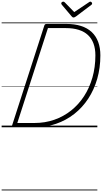

<svg xmlns="http://www.w3.org/2000/svg" viewBox="-20 -1558 1249 2351"><path d="M148 0Q120 0 127 -19L523 -1246Q526 -1256 533 -1260.5Q540 -1265 556 -1265H790Q894 -1265 972 -1240Q1050 -1215 1102.5 -1166Q1155 -1117 1182 -1045Q1209 -973 1209 -880Q1209 -727 1170.5 -593Q1132 -459 1060.5 -350Q989 -241 889 -162.5Q789 -84 666 -42Q543 0 402 0ZM192 -52H402Q531 -52 644.5 -91.5Q758 -131 850.5 -204.5Q943 -278 1009.5 -380.5Q1076 -483 1112 -609.5Q1148 -736 1148 -880Q1148 -962 1125 -1024.5Q1102 -1087 1057 -1129Q1012 -1171 944 -1192.5Q876 -1214 787 -1214H567ZM1086 -1538Q1094 -1538 1101 -1530.5Q1108 -1523 1108 -1516Q1108 -1510 1106 -1506.5Q1104 -1503 1099 -1499L911 -1357Q901 -1351 894.5 -1347.5Q888 -1344 880 -1344Q873 -1344 867.5 -1348Q862 -1352 856 -1359L736 -1501Q733 -1506 731.5 -1510Q730 -1514 730 -1517Q730 -1527 739 -1532.5Q748 -1538 755 -1538Q761 -1538 765 -1535Q769 -1532 774 -1528L889 -1410L1064 -1527Q1071 -1532 1075.5 -1535Q1080 -1538 1086 -1538ZM0 763H1172V773H0ZM0 -20H1172V0H0ZM0 -505H1172V-500H0ZM0 -1283H1172V-1273H0Z"/></svg>

Font: Playwrite NL Guides
Style: Regular
Weight: 400
Designer: Veronika Burian, José Scaglione
Foundry: TypeTogether
Version: Version 1.003